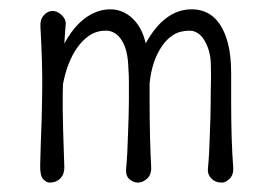

<svg xmlns="http://www.w3.org/2000/svg" viewBox="-20 -388 569 408"><path d="M113.3 -188.5V-153.8Q113.3 -128.9 116.7 -32.2Q116.7 -9.8 97.7 -2Q92.3 0 85.4 0Q78.6 0 71.8 -7.3Q64.9 -14.6 65.4 -37.1Q65.9 -59.6 66.7 -84.2Q67.4 -108.9 68.4 -130.9Q69.8 -183.1 69.8 -212.9Q69.8 -260.7 65.9 -331.1Q64.9 -346.2 73 -355.5Q81.1 -364.7 91.6 -364.7Q102.1 -364.7 111.3 -355.7Q120.6 -346.7 119.6 -336.4Q118.7 -326.2 118.2 -318.6Q117.7 -311 117.2 -302.7Q117.2 -298.8 116.7 -295.4Q145 -347.7 185.1 -362.8Q199.2 -368.2 214.8 -368.2Q230.5 -368.2 244.4 -361.1Q258.3 -354 268.6 -341.3Q283.2 -323.7 289.6 -295.9Q329.6 -368.2 387.2 -368.2Q445.3 -368.2 464.4 -295.9Q471.2 -270 471.2 -232.9V-173.3Q471.2 -87.9 475.6 -32.2Q476.6 -16.6 468 -8.3Q459.5 0 451.9 0Q444.3 0 439.2 -2Q434.1 -3.9 430.2 -7.8Q420.4 -16.6 421.9 -30.5Q423.3 -44.4 424.3 -62.3Q425.3 -80.1 425.8 -99.6Q427.7 -146 427.7 -171.4Q427.7 -196.8 428.2 -210.7Q428.7 -224.6 428 -252.4Q427.2 -280.3 414.8 -301.5Q402.3 -322.8 382.6 -322.8Q362.8 -322.8 348.6 -314Q334.5 -305.2 324.2 -290Q302.7 -258.8 297.9 -210.9V-176.8Q297.9 -92.8 301.3 -32.2Q301.8 -16.6 292.5 -8.3Q283.2 0 273.2 0Q263.2 0 254.9 -7.3Q246.6 -14.6 248 -29.8Q249.5 -44.9 250.5 -63.5Q251.5 -82 252 -102.5Q253.9 -149.4 253.9 -174.8V-214.8Q253.9 -229 252.9 -241.2Q252 -281.7 238.8 -302.2Q225.6 -322.8 205.3 -322.8Q185.1 -322.8 170.2 -312.7Q155.3 -302.7 144 -286.6Q122.6 -255.9 113.8 -209Q113.3 -197.8 113.3 -188.5Z"/></svg>

Font: Pompiere
Style: Regular
Weight: 400
Designer: Karolina Lach
Foundry: Sorkin Type Co.
Version: Version 1.002